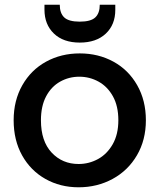

<svg xmlns="http://www.w3.org/2000/svg" viewBox="-20 -787 678 816"><path d="M314 9Q236 9 173 -26.5Q110 -62 74 -126.5Q38 -191 38 -276Q38 -360 75 -425Q112 -490 176 -525Q240 -560 319 -560Q398 -560 462 -525Q526 -490 563 -425Q600 -360 600 -276Q600 -192 562 -127Q524 -62 458.5 -26.5Q393 9 314 9ZM314 -90Q358 -90 396.5 -111Q435 -132 459 -174Q483 -216 483 -276Q483 -336 460 -377.5Q437 -419 399 -440Q361 -461 317 -461Q273 -461 235.5 -440Q198 -419 176 -377.5Q154 -336 154 -276Q154 -187 199.5 -138.5Q245 -90 314 -90ZM470 -745Q470 -682 429.5 -644Q389 -606 319 -606Q249 -606 209 -644.5Q169 -683 169 -746V-767H234Q234 -731 253 -713Q272 -695 319 -695Q366 -695 385 -713Q404 -731 404 -767H470Z"/></svg>

Font: A Bank Premium Med
Style: Regular
Weight: 500
Designer: Ninad Kale (Devanagari), Jonny Pinhorn (Latin), Htun Naung (Myanmar)
Foundry: Indian Type Foundry
Version: 4.004